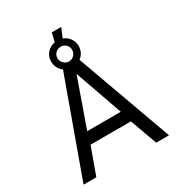

<svg xmlns="http://www.w3.org/2000/svg" viewBox="-219 -1106 1164 1250"><g transform="rotate(-30 362.5 -481.0)"><path d="M300.5 -716.5Q281 -730 270 -752Q259 -774 259 -800.5Q259 -836.5 282.5 -863.2Q306 -890 342.5 -896.5L358 -962H429L399.5 -891.5Q429 -881 447.2 -855.8Q465.5 -830.5 465.5 -798.5Q465.5 -773 454.8 -752Q444 -731 425 -717L684 0H587.5L514.5 -202.5H211L137.5 0H41.5ZM488.5 -289.5 362.5 -647.5 236 -289.5ZM361 -741.5Q383.5 -741.5 399.8 -758.2Q416 -775 416 -797.5Q416 -821 400 -836.8Q384 -852.5 361 -852.5Q339 -852.5 322.2 -836.5Q305.5 -820.5 305.5 -797.5Q305.5 -783 313.2 -770Q321 -757 334 -749.2Q347 -741.5 361 -741.5Z"/></g></svg>

Font: 1883 Sans
Style: Regular
Weight: 400
Designer: 1883 Sans project is a fork of Public Sans.
Version: Version 1.009